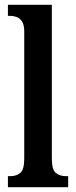

<svg xmlns="http://www.w3.org/2000/svg" viewBox="-20 -780 317 800"><path d="M13 0V-46H23Q49 -46 65 -60Q81 -74 81 -119V-649Q81 -677 71.5 -691Q62 -705 48.5 -709.5Q35 -714 23 -714H13V-760H196V-119Q196 -74 212 -60Q228 -46 255 -46H264V0Z"/></svg>

Font: Noto Serif Ethiopic ExtraCondensed SemiBold
Style: Regular
Weight: 600
Width: 2
Designer: Monotype Design Team
Foundry: Monotype Imaging Inc.
Version: Version 2.102; ttfautohint (v1.8.4.7-5d5b)